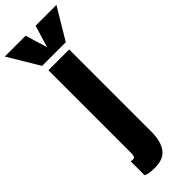

<svg xmlns="http://www.w3.org/2000/svg" viewBox="-426 -995 1143 1143"><g transform="rotate(-45 145.5 -423.5)"><path d="M90.8 127Q35.2 127 16.6 114.3V-2.9Q25.4 -0.5 32.7 -0.5Q46.9 -0.5 50.3 -10.3Q53.7 -20 53.7 -35.2V-732.4H228.5V-40Q228.5 38.1 197.5 82.5Q166.5 127 90.8 127ZM45.4 -776.9 -72.3 -973.6H103L145 -834.5L187 -973.6H362.3L244.6 -776.9Z"/></g></svg>

Font: Anton SC
Style: Regular
Weight: 400
Designer: Vernon Adams
Foundry: Vernon Adams
Version: Version 2.116; ttfautohint (v1.8.4.7-5d5b)